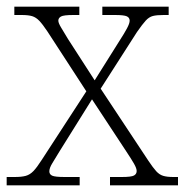

<svg xmlns="http://www.w3.org/2000/svg" viewBox="-21 -556 554 576"><path d="M-1 0V-25H23Q44 -25 56.5 -28.5Q69 -32 79.5 -43Q90 -54 104 -76L238 -282L121 -462Q107 -483 97 -493.5Q87 -504 75.5 -507.5Q64 -511 44 -511H22V-536H217V-511H199Q170 -511 162 -506.5Q154 -502 154 -494Q154 -487 162.5 -473Q171 -459 183 -439L263 -315L339 -436Q352 -456 360 -471Q368 -486 368 -494Q368 -503 359.5 -507Q351 -511 324 -511H286V-536H485V-511H470Q449 -511 437.5 -508Q426 -505 416 -494Q406 -483 390 -460L281 -290L424 -74Q438 -53 447.5 -42.5Q457 -32 468.5 -28.5Q480 -25 499 -25H513V0H309V-25H344Q373 -25 381 -29.5Q389 -34 389 -43Q389 -51 381 -65Q373 -79 357 -103L255 -258L157 -101Q145 -81 136 -66.5Q127 -52 127 -42Q127 -33 135.5 -29Q144 -25 173 -25H218V0Z"/></svg>

Font: Noto Serif Khmer ExtraLight
Style: Regular
Weight: 250
Version: Version 2.003